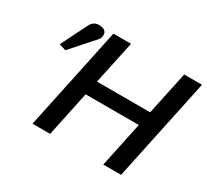

<svg xmlns="http://www.w3.org/2000/svg" viewBox="-137 -894 1189 1104"><g transform="rotate(30 458.0 -341.5)"><path d="M180 -652Q197 -682 230 -683Q283 -683 283 -645Q283 -641 282 -637Q282 -626 273 -614L136 -460L91 -474ZM445 -681 384 -395H737L798 -681H916L772 0H654L717 -299H364L301 0H184L328 -681Z"/></g></svg>

Font: New Athena Unicode
Style: Bold Italic
Weight: 700
Designer: J. Rusten 1997; rev. by R. Hancock 2001, 2002, rev. by D. Mastronarde 2002-2021
Foundry: Society for Classical Studies (formerly American Philological Association)
Version: Version 5.008